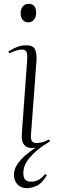

<svg xmlns="http://www.w3.org/2000/svg" viewBox="-20 -760 306 1004"><path d="M88 -690Q88 -713 99.5 -726.5Q111 -740 129 -740Q169 -740 169 -693Q169 -672 158 -657.5Q147 -643 128 -643Q111 -643 99.5 -655.5Q88 -668 88 -690ZM94 -60 122 -445Q124 -474 119 -487.5Q114 -501 95 -501Q70 -501 29 -481L24 -491Q50 -507 71 -515Q92 -523 118 -523Q154 -523 163.5 -501Q173 -479 171 -445L142 -56Q140 -30 147.5 -21Q155 -12 169 -12Q184 -12 200.5 -16Q217 -20 236 -31L242 -22Q229 -12 217 -5Q205 2 190 13Q150 44 126 76Q102 108 102 144Q102 169 112 179.5Q122 190 141 190Q161 190 178.5 182Q196 174 216 150L225 156Q200 199 172 211.5Q144 224 121 224Q90 224 71.5 204.5Q53 185 53 153Q53 126 69.5 101Q86 76 111.5 53.5Q137 31 165 13Q125 18 108 -1Q91 -20 94 -60Z"/></svg>

Font: Display Extralight
Style: Italic
Weight: 200
Italic angle: -2°
Designer: Latin by Veronika Burian and Jose Scaglione. Greek by Irene Vlachou. Cyrillic by Vera Evstafieva
Foundry: TypeTogether
Version: Version 3.002